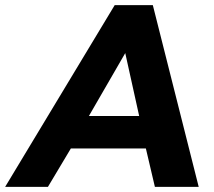

<svg xmlns="http://www.w3.org/2000/svg" viewBox="-74 -725 831 745"><path d="M492 -149 527 0H697L519 -705H371L-54 0H112L201 -149ZM412 -519 466 -275H271Z"/></svg>

Font: Geom Bold
Style: Bold Italic
Weight: 700
Italic angle: -10°
Version: Version 1.102